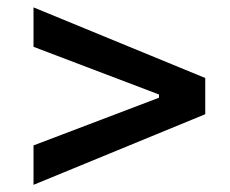

<svg xmlns="http://www.w3.org/2000/svg" viewBox="-20 -608 626 523"><path d="M71.3 -104.5 539.1 -296.9V-395.5L71.3 -587.9V-480.5L413.1 -350.6V-341.8L71.3 -211.9Z"/></svg>

Font: CaskaydiaCove Nerd Font
Style: Regular
Weight: 400
Designer: Aaron Bell
Foundry: Saja Typeworks
Version: Version 2111.1;Nerd Fonts 2.3.3